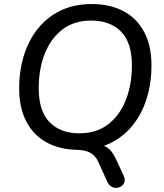

<svg xmlns="http://www.w3.org/2000/svg" viewBox="-20 -734 811 952"><path d="M592 135Q601 153 597.5 166.5Q594 180 583.5 188Q573 196 559.5 197.5Q546 199 533.5 192Q521 185 513 169L467 68Q454 38 427.5 23.5Q401 9 359 9L438 -22Q480 -21 507.5 -5Q535 11 555 55ZM371 9Q281 9 214.5 -26Q148 -61 111.5 -129.5Q75 -198 75 -295Q75 -384 99 -460.5Q123 -537 169.5 -594Q216 -651 282.5 -682.5Q349 -714 435 -714Q525 -714 591.5 -679Q658 -644 694.5 -576Q731 -508 731 -411Q731 -321 707 -244.5Q683 -168 636.5 -111Q590 -54 523.5 -22.5Q457 9 371 9ZM373 -73Q458 -73 515.5 -117Q573 -161 603.5 -237Q634 -313 634 -410Q634 -522 580.5 -577Q527 -632 432 -632Q348 -632 290.5 -588.5Q233 -545 202.5 -469Q172 -393 172 -296Q172 -183 226 -128Q280 -73 373 -73Z"/></svg>

Font: Nunito Medium
Style: Italic
Weight: 500
Designer: Vernon Adams
Foundry: Vernon Adams
Version: Version 3.601